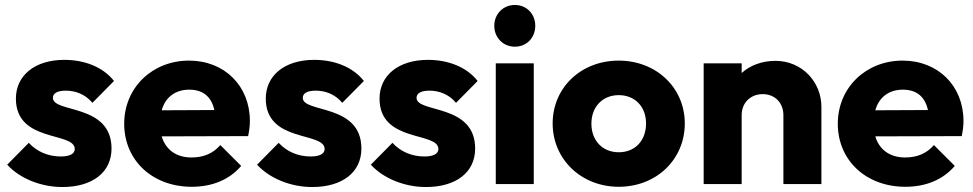

<svg xmlns="http://www.w3.org/2000/svg" viewBox="-20 -741 3919 773"><path d="M231 12C352 12 429 -47 429 -143C429 -325 193 -285 193 -347C193 -365 210 -376 245 -376C282 -376 322 -363 352 -327L439 -415C395 -471 321 -500 239 -500C120 -500 44 -437 44 -344C44 -165 281 -212 281 -141C281 -122 261 -111 225 -111C173 -111 128 -131 96 -166L9 -78C59 -23 144 12 231 12Z M752 11C834 11 903 -17 951 -73L867 -157C838 -123 799 -107 751 -107C690 -107 647 -138 631 -192L979 -193C984 -218 986 -236 986 -254C986 -395 884 -497 741 -497C593 -497 480 -388 480 -243C480 -95 594 11 752 11ZM631 -297C646 -350 686 -380 742 -380C797 -380 831 -352 843 -298Z M1237 12C1358 12 1435 -47 1435 -143C1435 -325 1199 -285 1199 -347C1199 -365 1216 -376 1251 -376C1288 -376 1328 -363 1358 -327L1445 -415C1401 -471 1327 -500 1245 -500C1126 -500 1050 -437 1050 -344C1050 -165 1287 -212 1287 -141C1287 -122 1267 -111 1231 -111C1179 -111 1134 -131 1102 -166L1015 -78C1065 -23 1150 12 1237 12Z M1695 12C1816 12 1893 -47 1893 -143C1893 -325 1657 -285 1657 -347C1657 -365 1674 -376 1709 -376C1746 -376 1786 -363 1816 -327L1903 -415C1859 -471 1785 -500 1703 -500C1584 -500 1508 -437 1508 -344C1508 -165 1745 -212 1745 -141C1745 -122 1725 -111 1689 -111C1637 -111 1592 -131 1560 -166L1473 -78C1523 -23 1608 12 1695 12Z M1976 0H2129V-486H1976ZM1970 -637C1970 -590 2005 -553 2053 -553C2101 -553 2135 -590 2135 -637C2135 -684 2101 -721 2053 -721C2005 -721 1970 -684 1970 -637Z M2471 11C2623 11 2737 -99 2737 -244C2737 -388 2622 -497 2471 -497C2319 -497 2205 -388 2205 -244C2205 -100 2320 11 2471 11ZM2361 -243C2361 -311 2406 -358 2471 -358C2536 -358 2581 -312 2581 -244C2581 -175 2537 -128 2471 -128C2406 -128 2361 -175 2361 -243Z M3134 -277V0H3287V-311C3287 -411 3209 -496 3102 -496C3048 -496 3000 -478 2966 -447V-486H2813V0H2966V-277C2966 -328 3002 -362 3051 -362C3099 -362 3134 -328 3134 -277Z M3625 11C3707 11 3776 -17 3824 -73L3740 -157C3711 -123 3672 -107 3624 -107C3563 -107 3520 -138 3504 -192L3852 -193C3857 -218 3859 -236 3859 -254C3859 -395 3757 -497 3614 -497C3466 -497 3353 -388 3353 -243C3353 -95 3467 11 3625 11ZM3504 -297C3519 -350 3559 -380 3615 -380C3670 -380 3704 -352 3716 -298Z"/></svg>

Font: MV Cash
Style: Bold
Weight: 700
Designer: Rodrigo Fuenzalida
Foundry: fragTYPE
Version: Version 1.100;Glyphs 3.1.2 (3151)